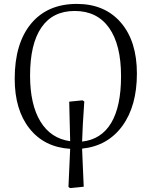

<svg xmlns="http://www.w3.org/2000/svg" viewBox="-20 -748 774 982"><path d="M337.9 213.9 330.1 208Q338.4 26.4 338.9 13.2Q206.5 4.9 130.9 -90.6Q55.2 -186 55.2 -345.2Q55.2 -525.9 138.9 -627Q222.7 -728 373 -728Q515.6 -728 597.9 -632.8Q680.2 -537.6 680.2 -372.1Q680.2 -205.6 605.5 -103.5Q530.8 -1.5 399.9 12.2Q400.4 32.7 403.3 94.5Q406.2 156.2 408.2 207ZM399.9 -23.9Q498 -34.7 548.6 -119.1Q599.1 -203.6 599.1 -357.9Q599.1 -519.5 537.8 -605.7Q476.6 -691.9 361.8 -691.9Q250 -691.9 191.9 -607.7Q133.8 -523.4 133.8 -361.8Q133.8 -213.4 186.8 -126.5Q239.7 -39.6 338.9 -25.9Q338.4 -48.3 337.6 -79.1Q336.9 -109.9 335.7 -154.5Q334.5 -199.2 334 -228L401.9 -234.9L411.1 -229Q401.9 -98.1 399.9 -23.9Z"/></svg>

Font: Literata Light
Style: Regular
Weight: 300
Designer: Latin by Veronika Burian and Jose Scaglione. Greek by Irene Vlachou. Cyrillic by Vera Evstafieva.
Foundry: TypeTogether
Version: Version 3.021